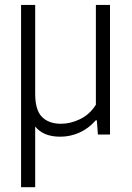

<svg xmlns="http://www.w3.org/2000/svg" viewBox="-20 -562 553 802"><path d="M439.5 -541.5V0H389L384.5 -59.5H380Q350.5 -25.5 312 -8.2Q273.5 9 231.5 9Q161 9 127 -33.5V220H68V-541.5H127V-169.5Q127 -102.5 155.2 -73.8Q183.5 -45 235 -45Q274.5 -45 314.8 -64.5Q355 -84 380.5 -124.5V-541.5Z"/></svg>

Font: Encode Sans Semi Condensed Light
Style: Regular
Weight: 300
Width: 4
Designer: Multiple Designers
Foundry: Impallari Type
Version: Version 2.000